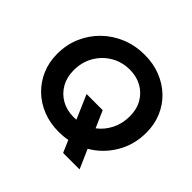

<svg xmlns="http://www.w3.org/2000/svg" viewBox="-199 -973 1279 1279"><g transform="rotate(45 441.0 -333.5)"><path d="M434 12Q353 12 284.5 -15Q216 -42 165.5 -91Q115 -140 87 -205.5Q59 -271 59 -349Q59 -436 91 -510Q123 -584 180 -639.5Q237 -695 312.5 -726Q388 -757 476 -757Q558 -757 626.5 -730Q695 -703 745.5 -654.5Q796 -606 823.5 -540.5Q851 -475 851 -398Q851 -283 796 -190.5Q741 -98 650 -45L709 90H554L517 4Q476 12 434 12ZM434 -128Q447 -128 460 -129L387 -298H539L591 -179Q639 -215 667.5 -271.5Q696 -328 696 -397Q696 -463 667.5 -512.5Q639 -562 589.5 -589.5Q540 -617 476 -617Q404 -617 344.5 -582.5Q285 -548 249.5 -487.5Q214 -427 214 -349Q214 -284 242.5 -234Q271 -184 320.5 -156Q370 -128 434 -128Z"/></g></svg>

Font: Plus Jakarta Sans ExtraBold
Style: Italic
Weight: 800
Italic angle: -8°
Designer: Gumpita Rahayu
Foundry: Tokotype
Version: Version 2.071; ttfautohint (v1.8.4.7-5d5b);gftools[0.9.29]